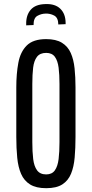

<svg xmlns="http://www.w3.org/2000/svg" viewBox="-20 -938 462 966"><path d="M212.4 8.8Q161.6 8.8 131.3 -10Q101.1 -28.8 86.2 -63Q71.3 -97.2 66.7 -144.5Q62 -191.9 62 -249V-498Q62 -566.9 72.3 -622.1Q82.5 -677.2 114.7 -709.2Q147 -741.2 212.4 -741.2Q261.7 -741.2 291.5 -722.9Q321.3 -704.6 335.9 -671.6Q350.6 -638.7 355.2 -594.2Q359.9 -549.8 359.9 -498V-249Q359.9 -192.9 355.7 -145.8Q351.6 -98.6 337.4 -64Q323.2 -29.3 293.7 -10.3Q264.2 8.8 212.4 8.8ZM212.4 -60.5Q241.7 -60.5 256.1 -81.1Q270.5 -101.6 274.9 -137.9Q279.3 -174.3 279.3 -222.7V-516.1Q279.3 -562.5 274.9 -597.4Q270.5 -632.3 256.1 -652.1Q241.7 -671.9 212.4 -671.9Q181.2 -671.9 166 -652.1Q150.9 -632.3 146.7 -597.4Q142.6 -562.5 142.6 -516.1V-222.7Q142.6 -174.3 147 -137.9Q151.4 -101.6 166.5 -81.1Q181.6 -60.5 212.4 -60.5ZM111.8 -810.5V-816.9Q110.8 -861.3 134.5 -888.9Q158.2 -916.5 209 -917.5Q257.3 -919.4 283.4 -894Q309.6 -868.7 310.1 -823.7V-816.4L273.4 -814.9Q272.9 -849.1 252.4 -859.9Q231.9 -870.6 209 -869.6Q187.5 -869.1 168 -858.2Q148.4 -847.2 148.9 -812Z"/></svg>

Font: Antonio ExtraLight
Style: Regular
Weight: 250
Designer: Vernon Adams
Foundry: Vernon Adams
Version: Version 1.002